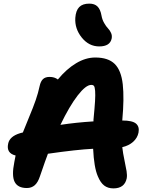

<svg xmlns="http://www.w3.org/2000/svg" viewBox="-20 -1041 807 1058"><path d="M526.9 -785.2Q469.7 -785.2 430.4 -834.2Q391.1 -883.3 395 -942.9Q397.9 -982.9 416.5 -1002Q435.1 -1021 472.2 -1021Q501.5 -1021 517.3 -1005.1Q533.2 -989.3 539.1 -956.1Q543 -933.1 554 -914.1Q564.9 -895 575.2 -884.5Q585.4 -874 592 -859.4Q598.6 -844.7 595.2 -828.1Q585.9 -785.2 526.9 -785.2ZM605 -2.9Q574.7 -2.9 554.2 -18.6Q533.7 -34.2 519 -69.8Q498 -118.2 493.2 -221.2Q403.8 -216.8 244.1 -193.8Q232.9 -165.5 200.2 -69.8Q189 -35.6 171.4 -20.3Q153.8 -4.9 127.9 -4.9Q78.1 -4.9 60.8 -38.6Q43.5 -72.3 59.1 -148.9Q63 -171.9 65.9 -184.1Q13.7 -196.8 24.9 -249Q32.7 -289.6 90.8 -307.1Q93.3 -307.6 98.4 -309.1Q103.5 -310.5 106 -311Q115.2 -335.4 139.4 -393.3Q163.6 -451.2 177 -490Q190.4 -528.8 198.2 -565.9Q204.1 -593.3 217 -605.2Q230 -617.2 252.9 -617.2Q280.8 -617.2 298.8 -603Q346.2 -660.6 399.2 -692.4Q452.1 -724.1 504.9 -724.1Q576.2 -724.1 612.1 -688.7Q647.9 -653.3 656.5 -576.2Q665 -499 653.8 -377.9V-377Q709.5 -377 729.5 -359.9Q749.5 -342.8 743.2 -310.1Q737.3 -280.8 713.6 -259.5Q689.9 -238.3 653.8 -230Q657.7 -195.8 665.8 -158.2Q673.8 -120.6 677.5 -97.9Q681.2 -75.2 678.2 -58.1Q666.5 -2.9 605 -2.9ZM482.9 -573.2Q453.1 -573.2 408 -514.9Q362.8 -456.5 313 -353Q399.4 -366.2 495.1 -372.1V-380.9Q501.5 -446.8 503.7 -482.9Q505.9 -519 504.2 -540.3Q502.4 -561.5 497.8 -567.4Q493.2 -573.2 482.9 -573.2Z"/></svg>

Font: Shantell Sans Bouncy
Style: Bold Italic
Weight: 700
Italic angle: -11.31°
Designer: Stephen Nixon, Anya Danilova, Shantell Martin
Foundry: Arrow Type
Version: Version 1.006;[9816181b4]